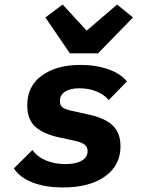

<svg xmlns="http://www.w3.org/2000/svg" viewBox="-20 -814 640 846"><path d="M41 -72 123 -153Q144 -123 182.5 -107Q221 -91 268 -91Q314 -91 340 -106Q366 -121 366 -148Q366 -167 352.5 -177Q339 -187 313 -193L239 -209Q173 -223 136.5 -255Q100 -287 100 -350Q100 -435 165 -481.5Q230 -528 334 -528Q403 -528 458 -508.5Q513 -489 539 -455L459 -373Q441 -396 406.5 -410.5Q372 -425 330 -425Q290 -425 267 -410.5Q244 -396 244 -369Q244 -349 256 -340.5Q268 -332 295 -326L372 -309Q417 -299 447.5 -282.5Q478 -266 494.5 -238.5Q511 -211 511 -170Q511 -85 442.5 -36.5Q374 12 258 12Q180 12 123.5 -10Q67 -32 41 -72ZM288 -579 180 -737 256 -794 362 -679 496 -794 566 -737 412 -579Z"/></svg>

Font: iA Writer Mono V
Style: Regular
Weight: 400
Italic angle: -9.5°
Designer: Mike Abbink, Paul van der Laan, Pieter van Rosmalen
Foundry: Bold Monday
Version: Version 2.000